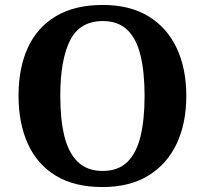

<svg xmlns="http://www.w3.org/2000/svg" viewBox="-20 -745 827 775"><path d="M394.2 10Q280.1 10 204.9 -36Q129.6 -82 92.2 -165Q54.8 -248 54.8 -359Q54.8 -470 92.2 -552Q129.6 -634 205.4 -679.5Q281.2 -725 395.2 -725Q503.7 -725 578.8 -679.5Q653.8 -634 692.9 -551.5Q732 -469 732 -358Q732 -247 692.9 -164.5Q653.8 -82 578.4 -36Q503 10 394.2 10ZM394.2 -55Q456.8 -55 493.9 -91.2Q531 -127.4 547.3 -194.9Q563.6 -262.5 563.6 -358Q563.6 -453.5 547.2 -521.2Q530.9 -588.9 493.9 -624.4Q456.8 -660 395.2 -660Q301.3 -660 262.3 -580.9Q223.3 -501.8 223.3 -358Q223.3 -262.5 240 -194.9Q256.8 -127.4 294.5 -91.2Q332.2 -55 394.2 -55Z"/></svg>

Font: Noto Serif Hebrew
Style: Regular
Weight: 400
Designer: Monotype Design Team
Foundry: Monotype Imaging Inc.
Version: Version 2.003